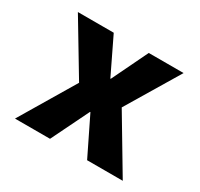

<svg xmlns="http://www.w3.org/2000/svg" viewBox="-117 -664 839 807"><g transform="rotate(30 302.5 -260.0)"><path d="M302 -182H300L211 0H41L199 -265L46 -520H220L304 -346H306L390 -520H559L406 -265L564 0H391Z"/></g></svg>

Font: M PLUS 1p ExtraBold
Style: Regular
Weight: 800
Version: Version 1.062